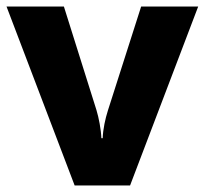

<svg xmlns="http://www.w3.org/2000/svg" viewBox="-20 -569 628 589"><path d="M209 0H379L588 -549H413L311 -230C303 -205 296 -173 295 -145H291C290 -172 283 -208 276 -231L176 -549H0Z"/></svg>

Font: Noto Sans Bengali UI ExtraBold
Style: Regular
Weight: 800
Designer: Jelle Bosma - Monotype Design Team
Foundry: Monotype Imaging Inc.
Version: Version 2.003